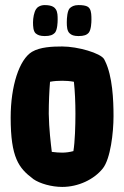

<svg xmlns="http://www.w3.org/2000/svg" viewBox="-20 -720 489 756"><path d="M156 -578C177 -578 188 -582 197 -592C206 -604 207 -632 207 -642C207 -657 207 -672 200 -683C196 -689 188 -700 156 -700C138 -700 126 -691 122 -684C114 -672 110 -649 110 -632C110 -616 111 -598 120 -589C128 -582 138 -578 156 -578ZM254 -589C261 -582 271 -578 289 -578C310 -578 322 -582 330 -592C339 -604 340 -632 340 -642C340 -657 340 -675 333 -686C329 -692 322 -700 289 -700C271 -700 262 -694 255 -688C245 -678 243 -649 243 -632C243 -616 244 -598 254 -589ZM427 -263C427 -326 423 -420 394 -479C393 -482 391 -484 390 -487C376 -511 286 -537 225 -537C186 -537 138 -535 106 -516C106 -516 106 -516 106 -516C56 -486 22 -382 22 -257C22 -99 54 -58 110 -16L111 -15C137 3 183 16 225 16C288 16 350 -13 385 -57C415 -95 427 -197 427 -263ZM184 -122C180 -155 173 -212 172 -272C172 -317 174 -361 177 -398C192 -401 209 -402 225 -402C239 -402 255 -401 271 -398C275 -361 277 -317 277 -272C277 -225 275 -161 269 -125C254 -121 239 -119 225 -119C213 -119 199 -120 184 -122Z"/></svg>

Font: Manosque
Style: Regular
Weight: 400
Designer: Ariel Martín Pérez
Foundry: Ariel Martín Pérez
Version: Version 1.005;hotconv 1.0.109;makeotfexe 2.5.65596